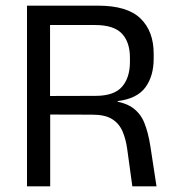

<svg xmlns="http://www.w3.org/2000/svg" viewBox="-20 -659 616 679"><path d="M448 0 430 -131Q425 -168 413 -195.2Q401 -222.5 376.2 -238Q351.5 -253.5 306 -253.5L132.5 -254V-319.5L318 -320Q383.5 -320 411.5 -352.2Q439.5 -384.5 439.5 -440V-455Q439.5 -510 411 -540.2Q382.5 -570.5 316 -570.5H130V-639H327Q430 -639 476.8 -593.8Q523.5 -548.5 523.5 -469V-452Q523.5 -389.5 494 -349.8Q464.5 -310 396 -301.5V-291.5L360.5 -304Q416 -300 446.2 -279.8Q476.5 -259.5 490.5 -224.5Q504.5 -189.5 512 -140.5L533.5 0ZM75.5 0V-639H157V-297.5L157.5 -266V0Z"/></svg>

Font: Anek Tamil Medium
Style: Regular
Weight: 400
Version: Version 1.003